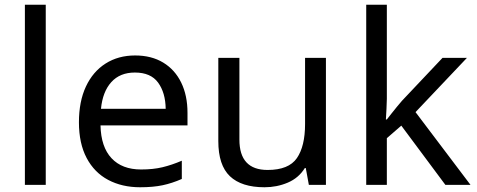

<svg xmlns="http://www.w3.org/2000/svg" viewBox="-20 -780 2014 810"><path d="M173 0H85V-760H173Z M550 -546Q619 -546 668.5 -516Q718 -486 744.5 -431.5Q771 -377 771 -304V-251H404Q406 -160 450.5 -112.5Q495 -65 575 -65Q626 -65 665.5 -74.5Q705 -84 747 -102V-25Q706 -7 666 1.5Q626 10 571 10Q495 10 436.5 -21Q378 -52 345.5 -113.5Q313 -175 313 -264Q313 -352 342.5 -415Q372 -478 425.5 -512Q479 -546 550 -546ZM549 -474Q486 -474 449.5 -433.5Q413 -393 406 -321H679Q678 -389 647 -431.5Q616 -474 549 -474Z M1355 -536V0H1283L1270 -71H1266Q1240 -29 1194 -9.5Q1148 10 1096 10Q999 10 950 -36.5Q901 -83 901 -185V-536H990V-191Q990 -63 1109 -63Q1198 -63 1232.5 -113Q1267 -163 1267 -257V-536Z M1612 -363Q1612 -347 1610.5 -321Q1609 -295 1608 -276H1612Q1618 -284 1630 -299Q1642 -314 1654.5 -329.5Q1667 -345 1676 -355L1847 -536H1950L1733 -307L1965 0H1859L1673 -250L1612 -197V0H1525V-760H1612Z"/></svg>

Font: Noto Sans Linear A
Style: Regular
Weight: 400
Designer: Monotype Design Team
Foundry: Monotype Imaging Inc.
Version: Version 2.002; ttfautohint (v1.8.4.7-5d5b)